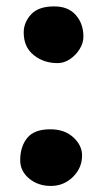

<svg xmlns="http://www.w3.org/2000/svg" viewBox="-20 -572 334 609"><path d="M162.4 -371.8Q118.8 -371.8 87 -397.2Q55.2 -422.6 55.2 -469.1Q55.2 -500.6 78.4 -526.1Q101.6 -551.7 151.8 -551.7Q196.7 -551.7 220.6 -524.1Q244.6 -496.6 244.6 -455.8Q244.6 -435.6 232.7 -416.4Q220.9 -397.2 202.1 -384.5Q183.2 -371.8 162.4 -371.8ZM141.3 17.8Q100.6 17.8 72.3 -5.8Q44.1 -29.3 44.1 -63.8Q44.1 -106.9 66.3 -134.4Q88.6 -161.9 139.2 -161.9Q185 -161.9 212.7 -136.3Q240.3 -110.8 240.3 -79.2Q240.3 -39.3 211.3 -10.8Q182.3 17.8 141.3 17.8Z"/></svg>

Font: Playpen Sans
Style: Regular
Weight: 400
Designer: Laura Meseguer, Veronika Burian, José Scaglione, Kostas Bartsokas, Vera Evstafieva, Tom Grace, Yorlmar Campos
Foundry: TypeTogether
Version: Version 2.000